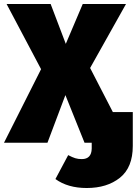

<svg xmlns="http://www.w3.org/2000/svg" viewBox="-30 -716 686 963"><path d="M405 227Q310 227 248 182L312 62Q333 73 347.5 77.5Q362 82 380 82Q429 82 430 29V0H394L298 -239L208 0H-10L176 -369L3 -696H224L300 -496L385 -696H602L422 -375L536 -154H636V16Q636 124 571.5 175.5Q507 227 405 227Z"/></svg>

Font: Trujillo Black
Style: Regular
Weight: 900
Designer: Fira Sans original fonts by bBox Type GmbH, Carrois Corporate GbR, & Edenspiekermann AG / Changes by Cristiano Sobral
Foundry: Fira Sans original fonts by bBox Type GmbH, Carrois Corporate GbR, & Edenspiekermann AG / Changes by Cristiano Sobral
Version: Version 4.301;July 28, 2020;FontCreator 13.0.0.2655 64-bit